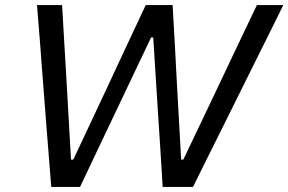

<svg xmlns="http://www.w3.org/2000/svg" viewBox="-20 -733 1131 753"><path d="M181 0Q176.5 -53 172 -113.5Q167.5 -173.5 163 -226.5L146 -446Q141.5 -506.5 136 -578.5Q130 -650 125 -713H223.5Q228 -636 233 -550.5Q238 -465 242.5 -388L258.5 -107H267.5L402.5 -394.5Q436.5 -467.5 476.5 -553.2Q516.5 -639 551.5 -713H657Q661.5 -634.5 666 -552.5Q670.5 -470.5 674.5 -393L690.5 -107H699L835.5 -393.5Q871 -468.5 911 -552.8Q951 -637 987.5 -713H1091Q1059.5 -649 1025 -579.5Q990 -509.5 960.5 -450L849 -225.5Q822.5 -172.5 792.5 -112Q762.5 -51 737 0H618Q613.5 -73 608.5 -154Q603.5 -235 598.5 -308L581 -586H572.5L440 -307.5Q406 -236 367 -154Q328 -72 294 0Z"/></svg>

Font: Heraclito
Style: Italic
Weight: 400
Italic angle: -12°
Designer: Kostas Bartsokas (font) & Cristiano Sobral (main changes)
Foundry: Kostas Bartsokas (font) & Cristiano Sobral (main changes)
Version: Version 1.00;July 8, 2020;FontCreator 13.0.0.2655 64-bit